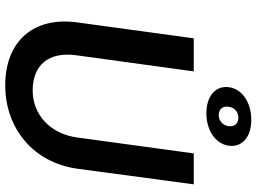

<svg xmlns="http://www.w3.org/2000/svg" viewBox="-140 -800 955 714"><g transform="rotate(90 337.0 -443.5)"><path d="M298 14C458 14 586 -91 608 -255L666 -687H551L492 -255C478 -150 404 -88 317 -88C222 -88 172 -148 186 -250L246 -687H123L64 -255C41 -91 134 14 298 14ZM402 -734C472 -734 523 -775 523 -828C523 -872 485 -901 426 -901C356 -901 304 -861 304 -807C304 -764 342 -734 402 -734ZM409 -780C389 -780 377 -791 377 -810C377 -835 394 -853 418 -853C438 -853 450 -841 450 -823C450 -798 432 -780 409 -780Z"/></g></svg>

Font: Ronzino Medium
Style: Italic
Weight: 500
Italic angle: -7.99998°
Designer: Nunzio Mazzaferro
Foundry: Collletttivo
Version: Version 1.000;Glyphs 3.3 (3337)